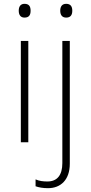

<svg xmlns="http://www.w3.org/2000/svg" viewBox="-20 -744 475 1004"><path d="M108 -724C87 -724 78 -709 78 -688C78 -667 87 -652 108 -652C133 -652 140 -667 140 -688C140 -709 133 -724 108 -724ZM295 -688C295 -667 304 -652 326 -652C350 -652 358 -667 358 -688C358 -709 350 -724 326 -724C304 -724 295 -709 295 -688ZM128 -530H89V0H128ZM231 240C297 240 345 197 345 112V-530H306V109C306 172 279 205 228 205C207 205 186 203 166 194V230C183 236 204 240 231 240Z"/></svg>

Font: Noto Sans Meetei Mayek ExtraLight
Style: Regular
Weight: 200
Designer: Monotype Design Team and Neelakash Kshetrimayum
Foundry: Monotype Imaging Inc.
Version: Version 2.002